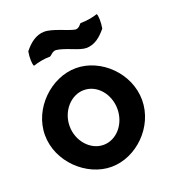

<svg xmlns="http://www.w3.org/2000/svg" viewBox="-133 -815 837 929"><g transform="rotate(-20 286.0 -350.0)"><path d="M380 -692C376 -692 366 -670 346 -671C310 -677 244 -713 200 -713C156 -713 122 -684 95 -650C89 -618 91 -584 97 -575C125 -584 153 -590 184 -590C191 -590 203 -611 223 -610C272 -604 328 -569 365 -569C409 -569 441 -597 469 -631C475 -663 473 -697 468 -706C439 -697 411 -692 380 -692ZM159 -241C159 -318 216 -382 283 -382C351 -382 405 -318 405 -241C405 -164 351 -100 283 -100C216 -100 159 -164 159 -241ZM32 -241C32 -103 156 13 283 13C411 13 532 -103 532 -241C532 -379 411 -495 283 -495C156 -495 32 -379 32 -241Z"/></g></svg>

Font: Bluebird
Style: Nrw
Weight: 400
Designer: Jasper
Foundry: Cannot Into Space Fonts
Version: Version 0.98